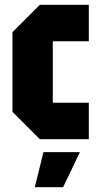

<svg xmlns="http://www.w3.org/2000/svg" viewBox="-20 -580 410 800"><path d="M32 -114V-446L146 -560H350V-408H200V-152H350V0H146ZM125 200 161 54H313L243 200Z"/></svg>

Font: Tektur Condensed
Style: Bold
Weight: 700
Width: 3
Designer: Adam Jagosz
Foundry: Adam Jagosz
Version: Version 1.005;gftools[0.9.30]